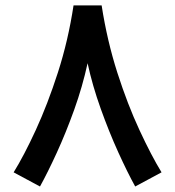

<svg xmlns="http://www.w3.org/2000/svg" viewBox="-20 -658 640 701"><path d="M248.5 -638.2H351.1Q371.1 -509.3 408.4 -392.8Q445.8 -276.4 489.3 -182.9Q532.7 -89.4 569.8 -28.8L473.6 22.9Q445.3 -28.3 411.6 -102.5Q377.9 -176.8 347.7 -261.2Q317.4 -345.7 299.8 -427.2Q281.2 -341.8 251 -257.6Q220.7 -173.3 187.5 -100.8Q154.3 -28.3 126 22.9L29.8 -28.8Q67.4 -89.4 110.6 -183.1Q153.8 -276.9 191.4 -393.3Q229 -509.8 248.5 -638.2Z"/></svg>

Font: Vazirmatn RD FD Medium
Style: Regular
Weight: 500
Designer: Saber Rastikerdar
Foundry: Saber Rastikerdar
Version: Version 33.003